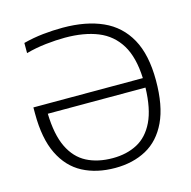

<svg xmlns="http://www.w3.org/2000/svg" viewBox="-110 -858 973 976"><g transform="rotate(-15 377.0 -370.0)"><path d="M379 9Q281.5 9 208.8 -29.2Q136 -67.5 95.8 -149.8Q55.5 -232 55.5 -363V-396H631.5Q627 -506.5 586.8 -572.5Q546.5 -638.5 474.5 -667.8Q402.5 -697 301.5 -697Q255.5 -697 201 -691Q146.5 -685 96 -671V-724.5Q148 -738 200 -743.5Q252 -749 304 -749Q426 -749 513 -710Q600 -671 646.5 -587Q693 -503 693 -368Q693 -234.5 653.5 -151.2Q614 -68 543.2 -29.5Q472.5 9 379 9ZM379.5 -42.5Q453 -42.5 508.8 -72Q564.5 -101.5 596.8 -168.2Q629 -235 632 -346H118Q121 -235.5 153.2 -168.8Q185.5 -102 243.2 -72.2Q301 -42.5 379.5 -42.5Z"/></g></svg>

Font: Encode Sans Semi Expanded Light
Style: Regular
Weight: 300
Width: 6
Designer: Multiple Designers
Foundry: Impallari Type
Version: Version 3.000; ttfautohint (v1.8.3) -l 8 -r 50 -G 200 -x 14 